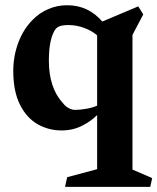

<svg xmlns="http://www.w3.org/2000/svg" viewBox="-20 -496 613 748"><path d="M219.7 12.2Q169.9 12.2 127.2 -11.7Q84.5 -35.6 58.1 -87.6Q31.7 -139.6 31.7 -219.7Q31.7 -277.3 51.5 -330.3Q71.3 -383.3 108.4 -419.9Q134.3 -446.3 168.7 -460.9Q203.1 -475.6 241.2 -475.6Q324.2 -475.6 378.4 -412.1L518.6 -471.2L538.1 -439.9L496.1 -359.9V164.6L572.8 197.8L565.4 231.9H233.4L241.7 194.3L358.4 163.1V-47.9Q335 -23.9 299.3 -5.9Q263.7 12.2 219.7 12.2ZM247.1 -398.4Q224.1 -398.4 210.9 -393.3Q197.8 -388.2 190.4 -373Q170.4 -335 170.4 -260.3Q170.4 -152.8 225.6 -93.8Q234.4 -82 247.3 -75Q260.3 -67.9 272.5 -67.9Q293 -67.9 317.9 -72.5Q342.8 -77.1 358.4 -84.5V-358.4Q338.9 -375.5 308.6 -387Q278.3 -398.4 247.1 -398.4Z"/></svg>

Font: Vesper Libre
Style: Bold
Weight: 700
Designer: Robert Keller & Kimya Gandhi
Foundry: Mota Italic
Version: Version 1.058